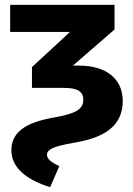

<svg xmlns="http://www.w3.org/2000/svg" viewBox="-20 -551 549 793"><path d="M225 135C190 119 174 105 174 88C174 77 182 68 197 61C212 54 242 46 288 38C411 18 487 -31 487 -134C487 -225 419 -280 307 -280H281L453 -429V-531H22V-419H269L112 -274V-188H244C299 -188 324 -174 324 -139C324 -98 290 -81 199 -65C82 -44 27 -3 27 70C27 139 86 191 187 222Z"/></svg>

Font: Fira Sans
Style: Bold
Weight: 700
Designer: Carrois Corporate & Edenspiekermann AG
Foundry: Carrois Corporate GbR & Edenspiekermann AG
Version: Version 4.203